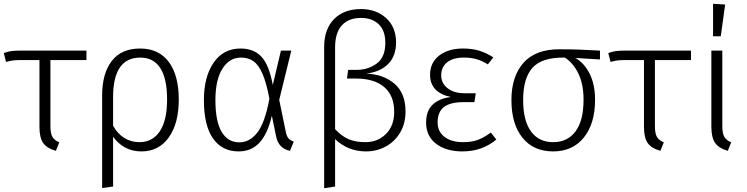

<svg xmlns="http://www.w3.org/2000/svg" viewBox="-20 -791 3956 1017"><path d="M247 -473V-124Q247 -84 257.5 -66Q268 -48 294 -37L276 8Q227 -6 208 -34.5Q189 -63 189 -119V-473H97Q66 -473 50 -471Q34 -469 12 -463L0 -510Q22 -518 40.5 -520.5Q59 -523 91 -523H438V-473Z M927 -264Q927 -137 874 -63Q821 11 729 11Q681 11 643 -9.5Q605 -30 579 -67V197L521 205V-285Q521 -402 572 -468Q623 -534 722 -534Q821 -534 874 -463Q927 -392 927 -264ZM865 -264Q865 -375 829 -430.5Q793 -486 723 -486Q579 -486 579 -276V-125Q602 -83 638 -60.5Q674 -38 718 -38Q788 -38 826.5 -95.5Q865 -153 865 -264Z M1425 -341 1468 -523H1523L1459 -262L1494 -92Q1498 -70 1508 -58.5Q1518 -47 1536 -41L1516 8Q1454 -5 1442 -71L1420 -178Q1398 -83 1355 -36Q1312 11 1244 11Q1156 11 1108 -58Q1060 -127 1060 -261Q1060 -384 1111.5 -459Q1163 -534 1254 -534Q1324 -534 1364.5 -491Q1405 -448 1425 -341ZM1121 -261Q1121 -148 1154 -92.5Q1187 -37 1248 -37Q1302 -37 1342.5 -88Q1383 -139 1407 -268Q1391 -353 1370.5 -400Q1350 -447 1323 -466.5Q1296 -486 1257 -486Q1195 -486 1158 -427Q1121 -368 1121 -261Z M2128 -200Q2128 -136 2099 -88Q2070 -40 2022.5 -14.5Q1975 11 1919 11Q1823 11 1755 -54V197L1697 206V-541Q1697 -637 1749.5 -690Q1802 -743 1892 -743Q1972 -743 2024.5 -696Q2077 -649 2078 -568Q2078 -494 2036 -452Q1994 -410 1920 -401Q2010 -398 2069 -348Q2128 -298 2128 -200ZM2068 -199Q2068 -285 2015 -330Q1962 -375 1865 -375H1818L1824 -421H1870Q1930 -421 1975.5 -454.5Q2021 -488 2021 -564Q2021 -629 1986 -662.5Q1951 -696 1892 -696Q1827 -696 1791 -657Q1755 -618 1755 -540V-107Q1789 -70 1826 -54Q1863 -38 1915 -38Q1981 -38 2024.5 -81.5Q2068 -125 2068 -199Z M2593 -487 2564 -450Q2536 -468 2506 -477Q2476 -486 2437 -486Q2380 -486 2348.5 -461Q2317 -436 2317 -392Q2317 -350 2351 -323.5Q2385 -297 2441 -297H2500L2493 -250H2436Q2365 -250 2331.5 -224Q2298 -198 2298 -143Q2298 -94 2334.5 -66Q2371 -38 2433 -38Q2479 -38 2512 -50.5Q2545 -63 2580 -89L2609 -52Q2534 11 2430 11Q2343 11 2290 -29.5Q2237 -70 2237 -142Q2237 -204 2272 -237Q2307 -270 2368 -277Q2258 -301 2258 -395Q2258 -459 2306 -496.5Q2354 -534 2432 -534Q2483 -534 2521.5 -521.5Q2560 -509 2593 -487Z M3158 -476 3028 -484Q3075 -457 3103.5 -400Q3132 -343 3132 -263Q3132 -136 3072.5 -62.5Q3013 11 2910 11Q2806 11 2747.5 -61.5Q2689 -134 2689 -261Q2689 -386 2752.5 -458Q2816 -530 2943 -530Q3044 -530 3158 -523ZM2972 -486H2967Q2850 -487 2800.5 -432Q2751 -377 2751 -261Q2751 -152 2792.5 -95Q2834 -38 2910 -38Q2986 -38 3028.5 -95Q3071 -152 3071 -263Q3071 -344 3044 -400.5Q3017 -457 2972 -486Z M3449 -473V-124Q3449 -84 3459.5 -66Q3470 -48 3496 -37L3478 8Q3429 -6 3410 -34.5Q3391 -63 3391 -119V-473H3299Q3268 -473 3252 -471Q3236 -469 3214 -463L3202 -510Q3224 -518 3242.5 -520.5Q3261 -523 3293 -523H3640V-473Z M3806 -124Q3806 -85 3816.5 -66.5Q3827 -48 3853 -37L3835 8Q3787 -6 3767.5 -34.5Q3748 -63 3748 -119V-523H3806ZM3821 -767 3798 -599H3757V-771Z"/></svg>

Font: Fira Sans Light
Style: Regular
Weight: 300
Designer: bBox Type GmbH & Carrois Corporate GbR & Edenspiekermann AG
Foundry: bBox Type GmbH & Carrois Corporate GbR & Edenspiekermann AG
Version: Version 4.301